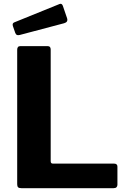

<svg xmlns="http://www.w3.org/2000/svg" viewBox="-20 -983 667 1003"><path d="M69.8 -722.7Q69.8 -742 85.9 -742H229.4Q244.8 -742 244.8 -724.2V-140.9Q244.8 -128.4 255.9 -128.4H574.8Q593.4 -128.4 593.4 -112.8V-17.7Q593.4 -10.1 588.7 -5.1Q584 0 573.6 0H91.6Q78.8 0 74.3 -5Q69.8 -10 69.8 -20.7V-722.7ZM308.3 -952.6 330.4 -887.8Q336.9 -867.7 314.8 -861.6L83.5 -800.4Q73.1 -798 68.1 -800.4Q63.1 -802.8 59.7 -811.1L47.6 -846Q42.5 -861.2 54.2 -866L291 -962Q302.7 -966.9 308.3 -952.6Z"/></svg>

Font: Libre Franklin Thin
Style: Regular
Weight: 100
Designer: Pablo Impallari, Rodrigo Fuenzalida, Nhung Nguyen
Foundry: Impallari Type
Version: Version 3.000